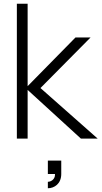

<svg xmlns="http://www.w3.org/2000/svg" viewBox="-20 -740 542 1025"><path d="M70 0H127.5V-260L412 0H501.5L196 -270L463.5 -540H383L127.5 -280V-720H70ZM235.5 230.5V265C270.5 265 307 240.5 307 189V117.5H235.5V189H273.5V193C273.5 218 251.5 230.5 235.5 230.5Z"/></svg>

Font: Vela Sans Light
Style: Regular
Weight: 300
Designer: Principal design: Mikhail Sharanda - project Manrope.
Design modification: Ravid Balaliev
Foundry: Mikhail Sharanda
Version: Version 1.001